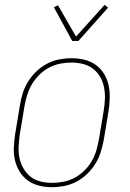

<svg xmlns="http://www.w3.org/2000/svg" viewBox="-20 -770 540 798"><path d="M195 8Q168 8 142 1.5Q116 -5 95.5 -20Q75 -35 61.5 -57Q48 -79 42 -105Q36 -131 37.5 -158.5Q39 -186 43 -213L63 -333Q67 -359 75 -384Q83 -409 97.5 -432Q112 -455 132 -474Q152 -493 176 -505.5Q200 -518 226 -523Q252 -528 278 -528Q305 -528 331.5 -521.5Q358 -515 378.5 -500Q399 -485 412.5 -463Q426 -441 431.5 -415Q437 -389 436 -361.5Q435 -334 431 -307L411 -187Q406 -161 398 -136Q390 -111 375.5 -88Q361 -65 341 -46Q321 -27 297 -14.5Q273 -2 247 3Q221 8 195 8ZM196 -10Q219 -10 243 -14.5Q267 -19 289 -30.5Q311 -42 329.5 -60Q348 -78 360.5 -99Q373 -120 380 -143.5Q387 -167 391 -190L411 -310Q415 -334 416 -358.5Q417 -383 412.5 -406.5Q408 -430 396.5 -450Q385 -470 367 -484Q349 -498 325.5 -504Q302 -510 277 -510Q254 -510 230.5 -505.5Q207 -501 185 -489.5Q163 -478 144.5 -460Q126 -442 113.5 -421Q101 -400 93.5 -376.5Q86 -353 82 -330L62 -210Q59 -186 57.5 -161.5Q56 -137 61 -113.5Q66 -90 77.5 -70Q89 -50 106.5 -36Q124 -22 147.5 -16Q171 -10 196 -10ZM280 -600 204 -740 221 -748 296 -618 415 -750 429 -738 306 -600Z"/></svg>

Font: Iosevka Thin
Style: Italic
Weight: 100
Italic angle: -9°
Monospace: yes
Designer: Belleve Invis
Foundry: Belleve Invis
Version: Version 32.5.0; ttfautohint (v1.8.4)